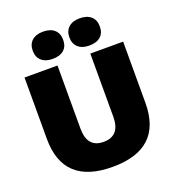

<svg xmlns="http://www.w3.org/2000/svg" viewBox="-156 -996 1021 1127"><g transform="rotate(-20 355.0 -433.0)"><path d="M663 -277Q663 10 355 10Q47 10 47 -277V-660H253V-266Q253 -146 355 -146Q458 -146 458 -266V-660H663ZM336 -791Q336 -750 311 -728Q286 -706 240 -706Q196 -706 171 -728.5Q146 -751 146 -791Q146 -831 171 -853.5Q196 -876 240 -876Q286 -876 311 -853.5Q336 -831 336 -791ZM565 -791Q565 -750 540 -728Q515 -706 469 -706Q425 -706 400 -728.5Q375 -751 375 -791Q375 -831 400 -853.5Q425 -876 469 -876Q515 -876 540 -853.5Q565 -831 565 -791Z"/></g></svg>

Font: Work Sans ExtraBold
Style: Regular
Weight: 800
Designer: Wei Huang
Foundry: Wei Huang
Version: Version 1.500